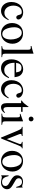

<svg xmlns="http://www.w3.org/2000/svg" viewBox="1853 -2655 817 4563"><g transform="rotate(90 2261.5 -373.5)"><path d="M459 -164.1Q445.3 -137.7 434.1 -118.7Q422.9 -99.6 412.6 -84.5Q402.3 -69.3 391.6 -57.6Q380.9 -45.9 368.2 -36.1Q309.6 10.7 238.3 10.7Q192.4 10.7 153.3 -7.3Q114.3 -25.4 86.4 -58.6Q58.6 -91.8 43 -136.7Q27.3 -181.6 27.3 -236.3Q27.3 -305.7 51.3 -363.8Q75.2 -421.9 120.1 -459Q154.3 -487.3 192.9 -501.5Q231.4 -515.6 271.5 -515.6Q306.6 -515.6 337.9 -506.3Q369.1 -497.1 392.6 -481.4Q416 -465.8 429.7 -444.8Q443.4 -423.8 443.4 -400.4Q443.4 -380.9 428.2 -366.2Q413.1 -351.6 391.6 -351.6Q372.1 -351.6 358.4 -366.2Q344.7 -380.9 337.9 -405.3L331.1 -429.7Q323.2 -460.9 309.1 -471.7Q294.9 -482.4 264.6 -482.4Q230.5 -482.4 202.6 -468.3Q174.8 -454.1 155.3 -427.7Q135.7 -401.4 124.5 -365.2Q113.3 -329.1 113.3 -285.2Q113.3 -238.3 126 -198.2Q138.7 -158.2 161.1 -129.9Q183.6 -101.6 215.3 -85.4Q247.1 -69.3 285.2 -69.3Q333 -69.3 368.2 -92.3Q403.3 -115.2 443.4 -173.8Z M773.4 -512.7Q827.1 -512.7 872.1 -494.1Q917 -475.6 949.7 -441.9Q982.4 -408.2 1001 -362.3Q1019.5 -316.4 1019.5 -260.7Q1019.5 -202.1 1000.5 -152.8Q981.4 -103.5 948.2 -66.9Q915 -30.3 869.6 -9.8Q824.2 10.7 771.5 10.7Q718.8 10.7 673.8 -8.8Q628.9 -28.3 596.7 -63.5Q564.5 -98.6 545.9 -146.5Q527.3 -194.3 527.3 -251Q527.3 -308.6 545.4 -356.9Q563.5 -405.3 595.7 -439.9Q627.9 -474.6 673.3 -493.7Q718.8 -512.7 773.4 -512.7ZM756.8 -481.4Q698.2 -481.4 663.1 -433.6Q627.9 -385.7 627.9 -306.6Q627.9 -247.1 640.6 -190.9Q653.3 -134.8 676.8 -90.8Q694.3 -56.6 723.6 -38.1Q752.9 -19.5 787.1 -19.5Q848.6 -19.5 883.3 -73.7Q918 -127.9 918 -222.7Q918 -293.9 897.5 -355.5Q877 -417 841.8 -448.2Q823.2 -465.8 802.7 -473.6Q782.2 -481.4 756.8 -481.4Z M1073.2 -712.9Q1102.5 -719.7 1125.5 -725.1Q1148.4 -730.5 1169.4 -736.3Q1190.4 -742.2 1210 -748Q1229.5 -753.9 1251 -761.7L1255.9 -758.8V-93.8Q1255.9 -70.3 1258.8 -56.2Q1261.7 -42 1270.5 -33.7Q1279.3 -25.4 1295.4 -21.5Q1311.5 -17.6 1337.9 -15.6V0H1076.2V-15.6Q1102.5 -18.6 1119.1 -22.9Q1135.7 -27.3 1145.5 -36.6Q1155.3 -45.9 1158.7 -60.5Q1162.1 -75.2 1162.1 -97.7V-628.9Q1162.1 -668 1151.9 -682.1Q1141.6 -696.3 1115.2 -696.3Q1107.4 -696.3 1098.1 -695.8Q1088.9 -695.3 1080.1 -694.3H1073.2Z M1835.9 -174.8Q1800.8 -83 1740.7 -36.1Q1680.7 10.7 1599.6 10.7Q1551.8 10.7 1513.2 -6.8Q1474.6 -24.4 1447.3 -56.6Q1419.9 -88.9 1405.3 -134.8Q1390.6 -180.7 1390.6 -238.3Q1390.6 -299.8 1407.7 -350.6Q1424.8 -401.4 1455.6 -438Q1486.3 -474.6 1529.3 -495.1Q1572.3 -515.6 1624 -515.6Q1668 -515.6 1704.6 -499Q1741.2 -482.4 1766.6 -452.1Q1777.3 -438.5 1784.7 -424.8Q1792 -411.1 1797.4 -394.5Q1802.7 -377.9 1806.6 -357.4Q1810.5 -336.9 1814.5 -310.5H1471.7Q1473.6 -256.8 1481 -222.2Q1488.3 -187.5 1504.9 -155.3Q1552.7 -65.4 1645.5 -65.4Q1699.2 -65.4 1738.8 -91.8Q1778.3 -118.2 1818.4 -181.6ZM1701.2 -347.7Q1690.4 -419.9 1666.5 -447.8Q1642.6 -475.6 1591.8 -475.6Q1540 -475.6 1511.2 -445.3Q1482.4 -415 1473.6 -347.7Z M2317.4 -164.1Q2303.7 -137.7 2292.5 -118.7Q2281.2 -99.6 2271 -84.5Q2260.7 -69.3 2250 -57.6Q2239.3 -45.9 2226.6 -36.1Q2168 10.7 2096.7 10.7Q2050.8 10.7 2011.7 -7.3Q1972.7 -25.4 1944.8 -58.6Q1917 -91.8 1901.4 -136.7Q1885.7 -181.6 1885.7 -236.3Q1885.7 -305.7 1909.7 -363.8Q1933.6 -421.9 1978.5 -459Q2012.7 -487.3 2051.3 -501.5Q2089.8 -515.6 2129.9 -515.6Q2165 -515.6 2196.3 -506.3Q2227.5 -497.1 2251 -481.4Q2274.4 -465.8 2288.1 -444.8Q2301.8 -423.8 2301.8 -400.4Q2301.8 -380.9 2286.6 -366.2Q2271.5 -351.6 2250 -351.6Q2230.5 -351.6 2216.8 -366.2Q2203.1 -380.9 2196.3 -405.3L2189.5 -429.7Q2181.6 -460.9 2167.5 -471.7Q2153.3 -482.4 2123 -482.4Q2088.9 -482.4 2061 -468.3Q2033.2 -454.1 2013.7 -427.7Q1994.1 -401.4 1982.9 -365.2Q1971.7 -329.1 1971.7 -285.2Q1971.7 -238.3 1984.4 -198.2Q1997.1 -158.2 2019.5 -129.9Q2042 -101.6 2073.7 -85.4Q2105.5 -69.3 2143.6 -69.3Q2191.4 -69.3 2226.6 -92.3Q2261.7 -115.2 2301.8 -173.8Z M2637.7 -466.8H2524.4V-146.5Q2524.4 -92.8 2538.1 -69.8Q2551.8 -46.9 2582 -46.9Q2601.6 -46.9 2616.2 -55.2Q2630.9 -63.5 2650.4 -85.9L2664.1 -72.3Q2611.3 10.7 2529.3 10.7Q2430.7 10.7 2430.7 -130.9V-466.8H2372.1Q2368.2 -467.8 2368.2 -473.6Q2368.2 -483.4 2386.7 -495.1Q2430.7 -520.5 2495.1 -614.3Q2500 -622.1 2506.3 -629.4Q2512.7 -636.7 2517.6 -645.5Q2521.5 -645.5 2522.9 -642.6Q2524.4 -639.6 2524.4 -630.9V-502H2637.7Z M2863.3 -509.8V-113.3Q2863.3 -83 2865.7 -64.9Q2868.2 -46.9 2877 -36.6Q2885.7 -26.4 2901.9 -22.5Q2918 -18.6 2946.3 -15.6V0H2681.6V-15.6Q2710.9 -17.6 2728 -22Q2745.1 -26.4 2754.4 -36.6Q2763.7 -46.9 2766.6 -64.9Q2769.5 -83 2769.5 -113.3V-372.1Q2769.5 -409.2 2761.2 -424.3Q2752.9 -439.5 2733.4 -439.5Q2725.6 -439.5 2715.3 -438.5Q2705.1 -437.5 2694.3 -435.5L2686.5 -434.6V-451.2L2858.4 -512.7ZM2807.6 -761.7Q2831.1 -761.7 2847.7 -744.6Q2864.3 -727.5 2864.3 -704.1Q2864.3 -679.7 2848.1 -663.6Q2832 -647.5 2806.6 -647.5Q2782.2 -647.5 2766.6 -663.6Q2751 -679.7 2751 -704.1Q2751 -727.5 2767.6 -744.6Q2784.2 -761.7 2807.6 -761.7Z M3505.9 -484.4Q3493.2 -483.4 3484.9 -480.5Q3476.6 -477.5 3469.2 -468.8Q3461.9 -460 3453.6 -442.9Q3445.3 -425.8 3433.6 -397.5L3291 -39.1Q3278.3 -8.8 3271.5 3.4Q3264.6 15.6 3259.8 15.6Q3254.9 15.6 3249.5 9.3Q3244.1 2.9 3239.3 -13.7Q3237.3 -17.6 3235.4 -22.9Q3233.4 -28.3 3230.5 -37.1L3096.7 -356.4Q3077.1 -399.4 3065.4 -424.8Q3053.7 -450.2 3043.5 -462.9Q3033.2 -475.6 3022.5 -479.5Q3011.7 -483.4 2995.1 -484.4V-502H3212.9V-484.4Q3185.5 -482.4 3174.3 -475.6Q3163.1 -468.8 3163.1 -455.1Q3163.1 -446.3 3165.5 -435.1Q3168 -423.8 3172.9 -412.1L3286.1 -127L3396.5 -416Q3400.4 -423.8 3401.4 -432.6Q3402.3 -441.4 3402.3 -449.2Q3402.3 -480.5 3351.6 -484.4V-502H3505.9Z M3810.5 -512.7Q3864.3 -512.7 3909.2 -494.1Q3954.1 -475.6 3986.8 -441.9Q4019.5 -408.2 4038.1 -362.3Q4056.6 -316.4 4056.6 -260.7Q4056.6 -202.1 4037.6 -152.8Q4018.6 -103.5 3985.4 -66.9Q3952.1 -30.3 3906.7 -9.8Q3861.3 10.7 3808.6 10.7Q3755.9 10.7 3710.9 -8.8Q3666 -28.3 3633.8 -63.5Q3601.6 -98.6 3583 -146.5Q3564.5 -194.3 3564.5 -251Q3564.5 -308.6 3582.5 -356.9Q3600.6 -405.3 3632.8 -439.9Q3665 -474.6 3710.4 -493.7Q3755.9 -512.7 3810.5 -512.7ZM3793.9 -481.4Q3735.4 -481.4 3700.2 -433.6Q3665 -385.7 3665 -306.6Q3665 -247.1 3677.7 -190.9Q3690.4 -134.8 3713.9 -90.8Q3731.4 -56.6 3760.7 -38.1Q3790 -19.5 3824.2 -19.5Q3885.7 -19.5 3920.4 -73.7Q3955.1 -127.9 3955.1 -222.7Q3955.1 -293.9 3934.6 -355.5Q3914.1 -417 3878.9 -448.2Q3860.4 -465.8 3839.8 -473.6Q3819.3 -481.4 3793.9 -481.4Z M4422.9 -349.6Q4404.3 -424.8 4377 -456.1Q4349.6 -487.3 4301.8 -487.3Q4262.7 -487.3 4239.3 -466.3Q4215.8 -445.3 4215.8 -411.1Q4215.8 -363.3 4263.7 -335L4383.8 -263.7Q4434.6 -233.4 4456.1 -203.6Q4477.5 -173.8 4477.5 -131.8Q4477.5 -102.5 4464.8 -76.2Q4452.1 -49.8 4431.2 -30.8Q4410.2 -11.7 4381.8 -0.5Q4353.5 10.7 4321.3 10.7Q4303.7 10.7 4283.2 8.3Q4262.7 5.9 4238.3 0Q4218.8 -4.9 4208 -6.8Q4197.3 -8.8 4187.5 -8.8Q4177.7 -8.8 4172.9 -5.9Q4168 -2.9 4162.1 4.9H4147.5V-168.9H4165Q4174.8 -126 4187.5 -96.7Q4200.2 -67.4 4216.8 -48.8Q4233.4 -30.3 4255.9 -22Q4278.3 -13.7 4306.6 -13.7Q4350.6 -13.7 4375.5 -35.2Q4400.4 -56.6 4400.4 -93.8Q4400.4 -143.6 4341.8 -176.8L4277.3 -213.9Q4241.2 -234.4 4216.3 -252.9Q4191.4 -271.5 4175.8 -290.5Q4160.2 -309.6 4153.3 -330.1Q4146.5 -350.6 4146.5 -374Q4146.5 -404.3 4157.7 -429.7Q4168.9 -455.1 4189 -473.6Q4209 -492.2 4237.3 -502Q4265.6 -511.7 4299.8 -511.7Q4338.9 -511.7 4375 -498Q4395.5 -489.3 4406.2 -489.3Q4410.2 -489.3 4412.1 -491.2Q4414.1 -493.2 4421.9 -500L4422.9 -502H4436.5L4440.4 -349.6Z"/></g></svg>

Font: Jomolhari
Style: Regular
Weight: 400
Designer: Christopher J. Fynn
Foundry: Christopher  J.  Fynn (Karma Drubgy¸ Tenzin).
Version: Version 1.000